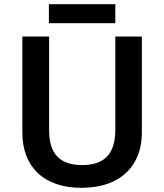

<svg xmlns="http://www.w3.org/2000/svg" viewBox="-20 -982 787 919"><path d="M532 -962H214V-871H532ZM659 -345V-807H532V-361C532 -251 485 -192 374 -192C268 -192 215 -243 215 -360V-807H87V-347C87 -188 185 -83 370 -83C565 -83 659 -197 659 -345Z"/></svg>

Font: Noto Sans Kannada UI SemiBold
Style: Regular
Weight: 600
Designer: Jelle Bosma - Monotype Design Team
Foundry: Monotype Imaging Inc.
Version: Version 2.005